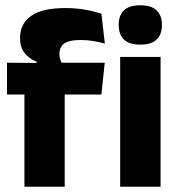

<svg xmlns="http://www.w3.org/2000/svg" viewBox="-20 -707 678 727"><path d="M228 -676.5Q268.5 -676.5 303.2 -670.2Q338 -664 364 -655L377 -542Q357 -547.5 334.5 -551.5Q312 -555.5 285.5 -555.5Q254 -555.5 236.2 -548.8Q218.5 -542 211.8 -530.2Q205 -518.5 205 -502V-501Q205 -489 208.8 -479.5Q212.5 -470 217.5 -461.5L118.5 -458V-473.5Q92.5 -483.5 74.2 -505Q56 -526.5 56 -561V-563.5Q56 -617 97.8 -646.8Q139.5 -676.5 228 -676.5ZM72.5 0V-426.5H225V0ZM6.5 -349V-469.5L138.5 -468.5L196.5 -469.5H376.5L364 -349ZM435 0V-491.5H588V0ZM511.5 -538Q468.5 -538 449 -557.8Q429.5 -577.5 429.5 -611V-614.5Q429.5 -648 449 -667.5Q468.5 -687 511.5 -687Q553.5 -687 573.2 -667.5Q593 -648 593 -614.5V-611Q593 -577 573.2 -557.5Q553.5 -538 511.5 -538Z"/></svg>

Font: Anek Tamil
Style: Bold
Weight: 700
Designer: Aadarsh Rajan (Tamil), Yesha Goshar (Latin)
Foundry: Ek Type
Version: Version 1.003